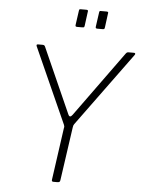

<svg xmlns="http://www.w3.org/2000/svg" viewBox="-62 -1002 781 1051"><g transform="rotate(5 328.5 -477.0)"><path d="M650 -742Q655 -742 656.5 -738.5Q658 -735 654 -730L358 -325Q355 -321 353.5 -317Q352 -313 351 -305L309 -12Q308 -5 304.5 -2.5Q301 0 293 0H272Q265 0 263.5 -3.5Q262 -7 263 -12L303 -296Q305 -304 304.5 -307.5Q304 -311 302 -316L116 -731Q114 -736 115 -739Q116 -742 123 -742H147Q154 -742 157 -739.5Q160 -737 162 -732L321 -375Q330 -354 345 -375L605 -734Q609 -739 612 -740.5Q615 -742 622 -742H650ZM378 -943 368 -867Q367 -860 365 -858Q363 -856 355 -856H328Q321 -856 319 -858.5Q317 -861 318 -867L329 -945Q330 -951 331.5 -952.5Q333 -954 338 -954H370Q375 -954 377.5 -951.5Q380 -949 378 -943ZM489 -943 479 -867Q478 -860 476 -858Q474 -856 466 -856H439Q432 -856 430 -858.5Q428 -861 429 -867L440 -945Q441 -951 442.5 -952.5Q444 -954 449 -954H481Q486 -954 488.5 -951.5Q491 -949 489 -943Z"/></g></svg>

Font: Libre Franklin Thin
Style: Italic
Weight: 100
Italic angle: -8°
Designer: Pablo Impallari, Rodrigo Fuenzalida, Nhung Nguyen
Foundry: Impallari Type
Version: Version 3.000